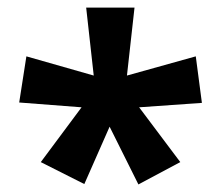

<svg xmlns="http://www.w3.org/2000/svg" viewBox="-20 -780 585 508"><path d="M335.9 -759.8 315.9 -580.1 498 -630.9 514.2 -507.8 348.1 -496.1 457 -351.1 346.2 -292 270 -444.8 203.1 -293 87.9 -351.1 195.8 -496.1 30.8 -508.8 49.8 -630.9 228 -580.1 208 -759.8Z"/></svg>

Font: Droid Sans
Style: Bold
Weight: 700
Foundry: Ascender Corporation
Version: Version 1.00 build 112